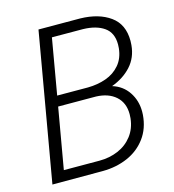

<svg xmlns="http://www.w3.org/2000/svg" viewBox="-106 -800 807 890"><g transform="rotate(-15 297.0 -355.5)"><path d="M279.3 0H36.1L159.7 -710.9L359.9 -710.4Q448.2 -708.5 503.2 -668.9Q558.1 -629.4 558.1 -549.8Q558.1 -543 557.1 -529.3Q551.8 -470.7 515.6 -430.7Q479.5 -390.6 421.4 -369.1Q470.7 -354 498 -313Q525.4 -272 525.4 -219.2Q525.4 -209 524.9 -204.1Q520 -139.2 485.8 -93.3Q451.7 -47.4 397.5 -23.9Q343.3 -0.5 279.3 0ZM210.4 -659.7 164.1 -392.6 311.5 -392.1Q358.9 -392.6 399.2 -407Q439.5 -421.4 465.8 -452.4Q492.2 -483.4 497.1 -530.8Q498 -543.5 498 -548.8Q498 -605 460.4 -631.3Q422.9 -657.7 359.4 -659.2ZM466.3 -222.7Q466.3 -277.3 431.2 -308.6Q396 -339.8 336.9 -341.8L155.3 -342.3L104.5 -50.8L275.4 -50.3Q324.2 -50.3 365.5 -67.9Q406.7 -85.4 433.3 -119.9Q460 -154.3 465.3 -203.1Q466.3 -210 466.3 -222.7Z"/></g></svg>

Font: Mardoto Light
Style: Italic
Weight: 300
Italic angle: -12°
Designer: Christian Robertson, Vahan Hovhannisyan
Foundry: Google
Version: Version 1.000